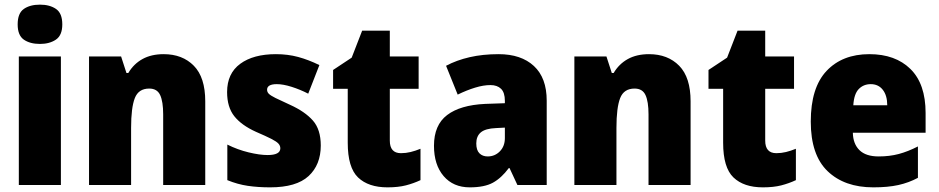

<svg xmlns="http://www.w3.org/2000/svg" viewBox="-20 -796 4038 826"><path d="M152 -776Q194 -776 221 -757.5Q248 -739 248 -691Q248 -644 220.5 -625.5Q193 -607 152 -607Q109 -607 82.5 -625.5Q56 -644 56 -691Q56 -739 82.5 -757.5Q109 -776 152 -776ZM242 -553V0H61V-553Z M684 -563Q765 -563 814 -513Q863 -463 863 -360V0H682V-304Q682 -359 669 -387Q656 -415 622 -415Q576 -415 560 -374Q544 -333 544 -246V0H363V-553H501L524 -482H532Q555 -521 593 -542Q631 -563 684 -563Z M1360 -170Q1360 -87 1307.5 -38.5Q1255 10 1142 10Q1090 10 1046 3.5Q1002 -3 958 -21V-174Q1002 -152 1049.5 -140.5Q1097 -129 1131 -129Q1186 -129 1186 -158Q1186 -169 1178 -178Q1170 -187 1147.5 -198.5Q1125 -210 1081 -229Q1019 -257 988 -296Q957 -335 957 -400Q957 -480 1013.5 -521.5Q1070 -563 1167 -563Q1218 -563 1262.5 -551Q1307 -539 1354 -516L1306 -393Q1271 -411 1234.5 -422.5Q1198 -434 1171 -434Q1129 -434 1129 -410Q1129 -400 1136.5 -392.5Q1144 -385 1165 -374.5Q1186 -364 1228 -345Q1292 -316 1326 -277.5Q1360 -239 1360 -170Z M1705 -137Q1726 -137 1746.5 -142Q1767 -147 1789 -156V-21Q1759 -7 1726 1.5Q1693 10 1647 10Q1565 10 1520.5 -32.5Q1476 -75 1476 -182V-414H1413V-495L1493 -548L1538 -664H1657V-553H1781V-414H1657V-191Q1657 -137 1705 -137Z M2125 -563Q2222 -563 2277 -512Q2332 -461 2332 -363V0H2206L2172 -73H2169Q2137 -30 2100.5 -10Q2064 10 2001 10Q1930 10 1888.5 -38.5Q1847 -87 1847 -169Q1847 -258 1903.5 -301Q1960 -344 2067 -349L2152 -352V-362Q2152 -398 2135.5 -414Q2119 -430 2090 -430Q2060 -430 2024 -419Q1988 -408 1949 -389L1899 -513Q1944 -537 2000.5 -550Q2057 -563 2125 -563ZM2114 -245Q2068 -243 2048.5 -226.5Q2029 -210 2029 -179Q2029 -150 2042.5 -136.5Q2056 -123 2078 -123Q2109 -123 2130.5 -145Q2152 -167 2152 -202V-247Z M2772 -563Q2853 -563 2902 -513Q2951 -463 2951 -360V0H2770V-304Q2770 -359 2757 -387Q2744 -415 2710 -415Q2664 -415 2648 -374Q2632 -333 2632 -246V0H2451V-553H2589L2612 -482H2620Q2643 -521 2681 -542Q2719 -563 2772 -563Z M3320 -137Q3341 -137 3361.5 -142Q3382 -147 3404 -156V-21Q3374 -7 3341 1.5Q3308 10 3262 10Q3180 10 3135.5 -32.5Q3091 -75 3091 -182V-414H3028V-495L3108 -548L3153 -664H3272V-553H3396V-414H3272V-191Q3272 -137 3320 -137Z M3720 -563Q3832 -563 3897 -499Q3962 -435 3962 -310V-225H3649Q3650 -177 3677.5 -150Q3705 -123 3760 -123Q3807 -123 3846.5 -133.5Q3886 -144 3929 -166V-31Q3890 -10 3845 0Q3800 10 3737 10Q3613 10 3540.5 -59.5Q3468 -129 3468 -273Q3468 -419 3536 -491Q3604 -563 3720 -563ZM3726 -434Q3695 -434 3674.5 -413Q3654 -392 3651 -343H3797Q3797 -385 3778 -409.5Q3759 -434 3726 -434Z"/></svg>

Font: Noto Sans Gujarati SemiCondensed Black
Style: Regular
Weight: 900
Width: 4
Designer: Jelle Bosma - Monotype Design Team, Universal Thirst
Foundry: Monotype Imaging Inc.
Version: Version 2.106; ttfautohint (v1.8.4.7-5d5b)